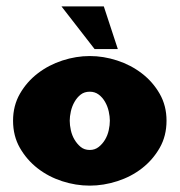

<svg xmlns="http://www.w3.org/2000/svg" viewBox="-20 -569 564 603"><path d="M262 -393Q305 -393 348 -379Q391 -365 425.5 -338.5Q460 -312 481.5 -274.5Q503 -237 503 -190Q503 -142 481.5 -104.5Q460 -67 426 -40.5Q392 -14 348.5 0Q305 14 262 14Q218 14 175 0Q132 -14 98 -40.5Q64 -67 42.5 -104.5Q21 -142 21 -190Q21 -237 42.5 -274.5Q64 -312 98.5 -338.5Q133 -365 176 -379Q219 -393 262 -393ZM262 -281Q245 -281 233.5 -272Q222 -263 214 -249Q206 -235 202.5 -219Q199 -203 199 -190Q199 -176 202.5 -160Q206 -144 214 -130.5Q222 -117 233.5 -107.5Q245 -98 262 -98Q278 -98 290 -107.5Q302 -117 310 -130.5Q318 -144 321.5 -160Q325 -176 325 -190Q325 -203 321.5 -219Q318 -235 310 -249Q302 -263 290 -272Q278 -281 262 -281ZM173 -549H306L350 -415H277Z"/></svg>

Font: CAT Rhythmus
Style: Regular
Weight: 400
Designer: Peter Wiegel nach alter Vorlage
Foundry: Peter Wiegel
Version: 1.000